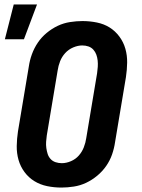

<svg xmlns="http://www.w3.org/2000/svg" viewBox="-20 -838 640 866"><path d="M257 8Q224 8 192.5 1.5Q161 -5 135 -21Q109 -37 90.5 -62Q72 -87 63.5 -117Q55 -147 55.5 -179.5Q56 -212 61 -245L110 -538Q114 -566 124 -593.5Q134 -621 150.5 -645.5Q167 -670 190.5 -689.5Q214 -709 240.5 -721.5Q267 -734 296 -738.5Q325 -743 352 -743Q385 -743 417 -736.5Q449 -730 474.5 -714Q500 -698 518.5 -673Q537 -648 545.5 -618Q554 -588 553.5 -555.5Q553 -523 548 -490L499 -197Q495 -169 485.5 -141.5Q476 -114 459 -89.5Q442 -65 418.5 -45.5Q395 -26 368.5 -13.5Q342 -1 313 3.5Q284 8 257 8ZM259 -102Q279 -102 300 -111Q321 -120 335.5 -136.5Q350 -153 358 -173.5Q366 -194 369 -215L418 -508Q420 -522 421 -536.5Q422 -551 420.5 -565Q419 -579 414.5 -591.5Q410 -604 401 -614Q392 -624 379 -628.5Q366 -633 351 -633Q331 -633 310 -624Q289 -615 274 -598.5Q259 -582 251 -561.5Q243 -541 240 -520L191 -227Q189 -213 188 -198.5Q187 -184 189 -170Q191 -156 195 -143.5Q199 -131 208 -121Q217 -111 230.5 -106.5Q244 -102 259 -102ZM2 -661 42 -818H147L88 -661Z"/></svg>

Font: Iosevka Etoile Extrabold
Style: Italic
Weight: 800
Italic angle: -9°
Designer: Belleve Invis
Foundry: Belleve Invis
Version: Version 22.1.2; ttfautohint (v1.8.4)